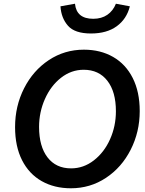

<svg xmlns="http://www.w3.org/2000/svg" viewBox="-20 -999 782 1032"><path d="M61 -316Q61 -429 109.5 -524.5Q158 -620 242.5 -676Q327 -732 431 -732Q520 -732 588 -693Q656 -654 693.5 -579.5Q731 -505 731 -402Q731 -290 682.5 -194.5Q634 -99 549.5 -43Q465 13 361 13Q272 13 204 -25.5Q136 -64 98.5 -138Q61 -212 61 -316ZM603 -401Q603 -506 557 -565Q511 -624 430 -624Q363 -624 308 -581Q253 -538 221.5 -467Q190 -396 190 -317Q190 -212 235.5 -153Q281 -94 362 -94Q429 -94 484.5 -137Q540 -180 571.5 -250.5Q603 -321 603 -401ZM305 -965 383 -979Q391 -898 481 -898Q526 -898 557 -919.5Q588 -941 603 -979L678 -965Q661 -897 607.5 -858Q554 -819 469 -819Q382 -819 345.5 -860.5Q309 -902 305 -965Z"/></svg>

Font: Nebula Sans Semibold
Style: Regular
Weight: 600
Italic angle: -9°
Designer: Paul D. Hunt for Adobe (as Source Sans)
Foundry: Nebula Entertainment & Broadcasting LLC
Version: Version 1.010